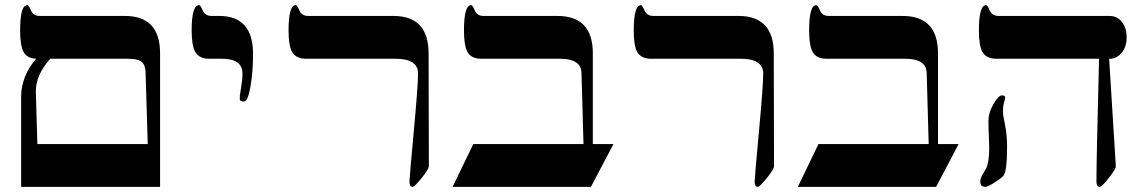

<svg xmlns="http://www.w3.org/2000/svg" viewBox="-20 -725 4440 745"><path d="M174.8 -497.1Q117.2 -431.6 119.1 -368.2L125 -166H553.2L544.9 -442.9Q543.9 -476.6 525.9 -487.8Q511.2 -497.1 474.1 -497.1ZM601.1 0H62V-349.1Q62 -428.7 120.1 -497.1Q84.5 -498.5 70.8 -524.9Q58.1 -549.3 58.1 -606.9Q58.1 -705.1 85.9 -705.1Q91.8 -705.1 100.3 -684.1Q108.9 -663.1 134.8 -663.1H464.8Q601.1 -663.1 601.1 -518.1Z M961.9 -518.1Q961.9 -446.3 952.1 -390.1Q941.9 -331.1 926.8 -331.1Q913.1 -331.1 910.6 -338.4Q910.6 -338.9 910.6 -354Q910.6 -356.9 915.8 -387.5Q920.9 -418 920.9 -439.9Q920.9 -497.1 839.8 -497.1H791.5Q752.9 -497.1 737.8 -523.4Q723.6 -547.9 723.6 -606.9Q723.6 -705.1 752.9 -705.1Q757.8 -705.1 766.8 -684.1Q775.9 -663.1 801.8 -663.1H830.6Q960.9 -663.1 961.9 -518.1Z M1644 -80.1Q1644 -68.8 1616.2 -34.4Q1588.4 0 1581.1 0Q1568.8 0 1568.8 -21Q1568.8 -34.2 1585.4 -213.6Q1602.1 -393.1 1602.1 -439.9Q1602.1 -497.1 1514.6 -497.1H1167Q1128.4 -497.1 1113.3 -523.4Q1099.6 -547.9 1099.6 -606.9Q1099.6 -705.1 1127.9 -705.1Q1132.8 -705.1 1141.8 -684.1Q1150.9 -663.1 1176.8 -663.1H1506.8Q1642.6 -663.1 1643.1 -518.1Z M2360.4 -166 2272.9 0H1736.3L1816.4 -166H2244.1L2236.3 -442.9Q2234.4 -497.1 2152.3 -497.1H1847.2Q1808.6 -497.1 1793.9 -523.4Q1780.3 -547.9 1780.3 -606.9Q1780.3 -705.1 1808.1 -705.1Q1814 -705.1 1822.5 -684.1Q1831.1 -663.1 1856.9 -663.1H2143.1Q2280.3 -663.1 2280.3 -518.1V-166Z M2983.4 -80.1Q2983.4 -68.8 2955.6 -34.4Q2927.7 0 2920.4 0Q2908.2 0 2908.2 -21Q2908.2 -34.2 2924.8 -213.6Q2941.4 -393.1 2941.4 -439.9Q2941.4 -497.1 2854 -497.1H2506.3Q2467.8 -497.1 2452.6 -523.4Q2439 -547.9 2439 -606.9Q2439 -705.1 2467.3 -705.1Q2472.2 -705.1 2481.2 -684.1Q2490.2 -663.1 2516.1 -663.1H2846.2Q2981.9 -663.1 2982.4 -518.1Z M3699.7 -166 3612.3 0H3075.7L3155.8 -166H3583.5L3575.7 -442.9Q3573.7 -497.1 3491.7 -497.1H3186.5Q3147.9 -497.1 3133.3 -523.4Q3119.6 -547.9 3119.6 -606.9Q3119.6 -705.1 3147.5 -705.1Q3153.3 -705.1 3161.9 -684.1Q3170.4 -663.1 3196.3 -663.1H3482.4Q3619.6 -663.1 3619.6 -518.1V-166Z M4351.6 -580.1Q4351.6 -543.5 4332.3 -520.3Q4313 -497.1 4287.6 -497.1H4283.7L4309.6 -80.1Q4310.1 -69.3 4282.7 -34.7Q4255.4 0 4247.6 0Q4234.4 0 4234.4 -21Q4234.4 -106.9 4244.6 -497.1H3845.7Q3807.1 -497.1 3792 -523.4Q3778.3 -547.9 3778.3 -606.9Q3778.3 -705.1 3806.6 -705.1Q3811.5 -705.1 3820.6 -684.1Q3829.6 -663.1 3855.5 -663.1H4285.6Q4314.5 -663.1 4333 -640.1Q4351.6 -617.2 4351.6 -580.1ZM3887.7 -155.8Q3887.7 -57.6 3872.6 -42Q3862.3 -31.2 3838.9 -16.6Q3813 0 3802.7 0Q3783.7 0 3783.7 -20Q3783.7 -32.2 3791.3 -45.7Q3798.8 -59.1 3807.1 -72.3Q3818.4 -98.6 3818.4 -151.9Q3818.4 -168.9 3816.9 -198.7Q3815.4 -228.5 3815.4 -255.9Q3815.4 -287.6 3835.4 -322.3Q3854.5 -355 3867.7 -355Q3880.4 -355 3880.4 -346.2Q3880.4 -342.3 3876 -327.4Q3871.6 -312.5 3871.6 -293.9Q3871.6 -279.3 3879.6 -240.7Q3887.7 -202.1 3887.7 -155.8Z"/></svg>

Font: Ezra SIL SR
Style: Regular
Weight: 400
Designer: Development by SIL's NRSI team. OpenType tables by Ralph Hancock ( hancock@dircon.co.uk ).
Foundry: Development by SIL's NRSI team.
Version: Version 2.51; 2007